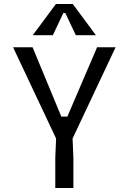

<svg xmlns="http://www.w3.org/2000/svg" viewBox="-20 -935 640 955"><path d="M255 -151 259 -246 45 -700H142L285 -355H315L463 -700H555L341 -246L345 -151V0H255ZM305 -870H295L243 -760H143L258 -915H342L457 -760H357Z"/></svg>

Font: Sligoil Micro
Style: Regular
Weight: 400
Designer: Ariel Martín Pérez
Foundry: Igor Stepanchenko
Version: Version 1.001